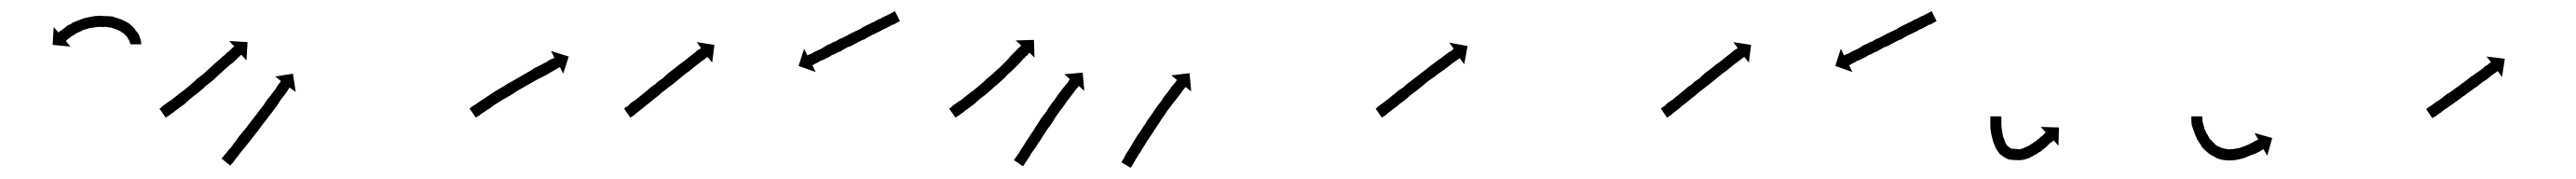

<svg xmlns="http://www.w3.org/2000/svg" viewBox="-20 -287 4652 323"><path d="M215 -208Q215 -208 215 -207.5Q215 -207 215 -207Q215 -207 215.5 -207Q216 -207 216 -207Q215 -208 215 -210Q215 -210 215 -210Q215 -210 215 -210Q215 -210 215 -209.5Q215 -209 215 -209Q214 -212 213 -215Q213 -215 213 -215Q213 -215 213 -215Q213 -214 213 -214Q213 -214 213 -214Q211 -218 209 -221Q209 -221 209 -221Q209 -221 209 -221Q209 -221 209 -221Q209 -221 209 -221Q206 -224 202 -228Q202 -228 202 -228Q202 -228 202 -228Q202 -227 202 -227Q202 -227 202 -227Q198 -231 192 -233Q192 -233 192.5 -233Q193 -233 193 -233Q193 -233 193 -233Q193 -233 193 -233Q187 -235 181 -237Q181 -237 181 -237Q181 -237 181 -237Q181 -237 181 -237Q181 -237 181 -237Q175 -238 168 -239Q168 -239 168 -239Q168 -239 168 -238Q168 -238 168 -238Q168 -238 168 -238Q161 -239 154 -238Q154 -238 154 -238Q154 -238 154 -238Q154 -238 154 -238Q154 -238 154 -238Q147 -237 140 -236Q140 -236 140 -236Q140 -236 141 -236Q141 -236 141 -236Q141 -236 141 -236Q134 -234 128 -232Q128 -232 128 -232Q128 -232 129 -232Q129 -232 129 -232Q129 -232 129 -232Q123 -229 118 -227Q118 -227 118 -227Q118 -227 118 -227Q118 -227 118 -227Q118 -227 118 -227Q114 -224 110 -222Q110 -222 110 -222Q110 -222 110 -222Q110 -222 110 -222Q110 -222 110 -222Q107 -220 104 -217Q104 -217 104 -217Q104 -217 104 -218Q104 -218 104 -218Q104 -218 104 -218Q102 -216 100 -214Q100 -214 100 -214Q100 -214 100 -214Q100 -214 100 -214Q100 -214 100 -214Q99 -214 99 -213L107 -203L75 -206L77 -238L86 -228Q86 -229 87 -230Q87 -230 87 -230Q87 -230 87 -230Q87 -230 87 -230Q87 -230 87 -230Q89 -231 92 -233Q92 -233 92 -233Q92 -233 92 -233Q92 -233 92 -233Q92 -233 92 -233Q95 -236 99 -238Q99 -238 99 -238Q99 -238 99 -239Q99 -239 99 -239Q99 -239 99 -239Q103 -242 109 -244Q109 -244 109 -244Q109 -244 109 -245Q109 -245 109 -245Q109 -245 109 -245Q115 -248 121 -250Q121 -250 121 -250Q121 -250 121 -250Q121 -250 121 -250Q121 -250 121 -250Q128 -253 135 -255Q135 -255 135.5 -255Q136 -255 136 -255Q136 -255 136 -255Q136 -255 136 -255Q144 -257 152 -258Q152 -258 152 -258Q152 -258 152 -258Q152 -258 152 -258Q152 -258 152 -258Q160 -259 168 -258Q168 -258 168 -258Q168 -258 169 -258Q169 -258 169 -258Q169 -258 169 -258Q177 -258 185 -257Q185 -257 185 -257Q185 -257 185 -257Q186 -256 186 -256Q186 -256 186 -256Q194 -254 201 -251Q201 -251 201 -251Q201 -251 201 -251Q201 -251 201 -251Q201 -251 201 -251Q208 -248 214 -244Q214 -244 214 -243.5Q214 -243 214 -243Q214 -243 214.5 -243Q215 -243 215 -243Q220 -239 224 -234Q224 -234 224 -234Q224 -234 224 -234Q224 -233 224 -233Q224 -233 224 -233Q228 -229 231 -224Q231 -224 231 -224Q231 -224 231 -224Q231 -224 231 -223.5Q231 -223 231 -223Q233 -219 234 -215Q234 -215 234 -215Q234 -215 234 -215Q234 -215 234 -215Q234 -215 234 -215Q235 -212 235 -209Q235 -209 235 -209Q235 -209 235 -209Q235 -209 235 -209Q235 -209 235 -209Q235 -208 235 -207H216Q215 -207 215 -208Z M270 -92Q272 -94 274 -96Q277 -98 281 -101Q285 -104 290 -107Q290 -107 290 -107Q290 -107 290 -107Q290 -107 290 -107Q290 -107 290 -107Q295 -111 300 -115Q300 -115 300 -115Q300 -115 300 -115Q300 -115 300 -115Q300 -115 300 -115Q306 -120 312 -124Q318 -129 324 -134Q330 -139 336 -145Q343 -150 349 -155Q355 -161 361 -166Q366 -171 372 -176Q377 -180 382 -185Q384 -186 386 -188Q388 -190 390 -192Q394 -195 397 -198Q399 -200 401 -202Q402 -202 403 -203L394 -213L427 -211L425 -178L416 -188Q415 -187 414 -187Q413 -185 410 -183Q407 -180 404 -177Q402 -175 399.5 -173Q397 -171 395 -170Q390 -165 385 -161Q380 -156 374 -151Q368 -145 362 -140Q356 -135 349 -130V-129Q343 -124 337 -119Q330 -114 324 -109Q318 -104 313 -99Q313 -99 313 -99Q313 -99 313 -99Q313 -99 313 -99Q313 -99 313 -99Q307 -95 302 -91Q302 -91 302 -91Q302 -91 302 -91Q302 -91 302 -91Q302 -91 302 -91Q297 -88 293 -84Q289 -82 286 -79Q283 -77 281 -76Q280 -75 279 -75L268 -91Q269 -92 270 -92ZM382 -3Q383 -4 385 -7Q388 -10 391 -14Q394 -18 398 -22Q402 -28 406 -33Q410 -39 415 -45Q420 -51 425 -57Q430 -64 435 -70Q440 -77 445 -83Q450 -90 455 -96Q459 -102 463 -108Q468 -113 471 -118Q471 -118 471 -118Q471 -118 471 -118Q471 -118 471 -118Q471 -118 471 -118Q475 -123 478 -127Q480 -131 483 -135Q485 -137 486 -139Q487 -140 487 -141L477 -149L509 -154L514 -121L503 -129Q503 -128 502 -128Q501 -126 499 -123Q497 -120 494 -116Q491 -112 487 -107Q487 -107 487 -107Q487 -107 487 -107Q487 -107 487 -107Q487 -107 487 -107Q484 -102 480 -96Q475 -90 471 -84Q466 -78 461 -71Q456 -65 451 -58Q446 -51 441 -45Q436 -39 431 -32Q426 -26 422 -21Q417 -15 413 -10Q410 -5 406 -1Q403 3 401 6Q399 8 397 10Q397 11 396 12L380 -1Q381 -2 382 -3Z M830 -93Q832 -94 834 -96Q838 -98 842 -101Q846 -104 851 -107Q857 -111 863 -115Q869 -119 875 -123Q882 -127 889 -131Q896 -136 904 -140Q911 -144 918 -148Q925 -152 932 -156Q939 -160 945 -164Q951 -167 957 -170Q962 -173 967 -175Q969 -177 971 -178Q973 -179 975 -180Q978 -181 980 -182Q981 -183 981 -183L975 -195L1007 -185L997 -154L991 -166Q990 -165 989 -165Q987 -164 984 -162Q982 -161 980.5 -160Q979 -159 977 -158Q972 -155 967 -152Q961 -149 955 -146Q948 -142 942 -139Q935 -135 928 -131Q921 -127 914 -123Q907 -118 900 -114Q893 -110 886 -106Q880 -102 873 -98Q868 -94 862 -90Q857 -87 853 -84Q849 -82 846 -79Q843 -77 841 -76Q840 -75 839 -75L828 -91Q829 -92 830 -93Z M1109 -92Q1109 -92 1108.5 -92Q1108 -92 1108 -92Q1108 -92 1108 -92Q1108 -92 1108 -92Q1110 -94 1113 -95Q1113 -95 1113 -95Q1113 -95 1113 -95Q1113 -95 1113 -95Q1113 -95 1113 -95Q1116 -98 1119 -101Q1123 -104 1128 -107Q1133 -111 1139 -116Q1144 -120 1150 -125Q1153 -128 1156.5 -130.5Q1160 -133 1163 -135Q1169 -141 1176 -145Q1182 -151 1188 -156Q1195 -161 1201 -166Q1207 -171 1213 -175Q1218 -179 1223 -183Q1228 -187 1232 -190Q1236 -193 1239 -196Q1242 -198 1244 -199Q1245 -200 1246 -200L1238 -211L1270 -206L1266 -174L1258 -184Q1257 -184 1256 -183Q1254 -182 1252 -180Q1248 -177 1245 -175Q1240 -171 1236 -168Q1231 -164 1225 -159Q1219 -155 1213 -150Q1207 -145 1201 -140Q1195 -135 1188 -130Q1182 -125 1175 -120Q1172 -117 1169 -114.5Q1166 -112 1163 -110Q1156 -104 1151 -100Q1145 -96 1141 -92Q1136 -88 1132 -85Q1128 -82 1125 -79Q1125 -79 1125 -79Q1125 -79 1125 -79Q1125 -79 1125 -79Q1125 -79 1125 -79Q1122 -77 1120 -76Q1120 -76 1120 -76Q1120 -76 1120 -76Q1120 -76 1120 -76Q1120 -76 1120 -76Q1119 -75 1118 -75L1107 -91Q1108 -92 1109 -92ZM1603 -248Q1602 -247 1600.5 -246.5Q1599 -246 1598 -245Q1596 -244 1594 -243Q1592 -242 1590 -242Q1588 -240 1585.5 -239Q1583 -238 1580 -236Q1577 -235 1574 -233.5Q1571 -232 1568 -230Q1565 -229 1561.5 -227Q1558 -225 1555 -224Q1551 -222 1547.5 -220Q1544 -218 1541 -216Q1537 -215 1533.5 -213Q1530 -211 1526 -209Q1522 -207 1518.5 -205Q1515 -203 1511 -202Q1505 -199 1497 -194Q1493 -193 1490 -191Q1487 -189 1483 -188Q1480 -186 1477.5 -184.5Q1475 -183 1472 -182Q1469 -180 1466.5 -179Q1464 -178 1461 -177Q1459 -175 1454 -173Q1450 -171 1449 -170Q1448 -170 1447 -169L1453 -157L1422 -168L1432 -199L1438 -187Q1438 -187 1438.5 -187.5Q1439 -188 1440 -188Q1441 -189 1445 -190Q1448 -192 1452 -194Q1456 -196 1463 -199Q1466 -201 1468.5 -202.5Q1471 -204 1474 -206Q1478 -207 1481 -209Q1484 -211 1488 -212Q1491 -214 1495 -216Q1499 -218 1502 -219Q1506 -221 1509.5 -223Q1513 -225 1517 -227Q1521 -229 1524.5 -230.5Q1528 -232 1532 -234Q1535 -236 1538.5 -238Q1542 -240 1546 -242Q1549 -243 1552.5 -245Q1556 -247 1559 -248Q1562 -250 1565 -251.5Q1568 -253 1571 -254Q1574 -256 1576.5 -257Q1579 -258 1581 -259Q1583 -260 1585 -261Q1587 -262 1589 -263Q1590 -264 1591.5 -264.5Q1593 -265 1594 -266Q1595 -266 1595 -266Q1595 -266 1596 -267L1605 -249Q1604 -249 1604 -248.5Q1604 -248 1603 -248Z M1696 -92Q1698 -94 1700 -96Q1703 -98 1707 -101Q1711 -104 1716 -107Q1716 -107 1716 -107Q1716 -107 1716 -107Q1716 -107 1716 -107Q1716 -107 1716 -107Q1721 -111 1726 -115Q1726 -115 1726 -115Q1726 -115 1726 -115Q1726 -115 1726 -115Q1726 -115 1726 -115Q1732 -120 1738 -124Q1738 -124 1738 -124Q1738 -124 1738 -124Q1738 -124 1738 -124Q1738 -124 1738 -124Q1744 -129 1750 -134Q1750 -134 1750 -134Q1750 -134 1750 -134Q1750 -134 1750 -134Q1750 -134 1750 -134Q1756 -139 1762 -145Q1762 -145 1762 -145Q1762 -145 1762 -145Q1762 -145 1762 -145Q1762 -145 1762 -145Q1768 -150 1774 -155Q1774 -155 1774 -155Q1774 -155 1774 -155Q1774 -155 1774 -155Q1774 -155 1774 -155Q1780 -161 1786 -166Q1786 -166 1786 -166Q1786 -166 1786 -166Q1786 -166 1786 -166Q1786 -166 1786 -166Q1791 -171 1796 -176Q1796 -176 1796 -176Q1796 -176 1796 -176Q1796 -176 1796 -176Q1796 -176 1796 -176Q1801 -181 1805 -186Q1809 -190 1813 -194Q1816 -197 1819 -200Q1821 -202 1823 -204Q1823 -205 1824 -205L1814 -214L1847 -215L1848 -183L1839 -192Q1838 -191 1837 -190Q1836 -188 1834 -186H1833Q1831 -183 1827 -180Q1824 -176 1820 -172Q1815 -167 1810 -162Q1810 -162 1810 -162Q1810 -162 1810 -162Q1810 -162 1810 -162Q1810 -162 1810 -162Q1805 -157 1799 -152Q1799 -152 1799 -152Q1799 -152 1799 -152Q1799 -152 1799 -152Q1799 -152 1799 -152Q1794 -146 1788 -141Q1788 -141 1788 -141Q1788 -141 1788 -141Q1788 -141 1788 -141Q1788 -141 1788 -141Q1782 -135 1775 -130Q1775 -130 1775 -130Q1775 -130 1775 -130Q1775 -130 1775 -130Q1775 -130 1775 -130Q1769 -124 1763 -119Q1763 -119 1763 -119Q1763 -119 1763 -119Q1763 -119 1763 -119Q1763 -119 1763 -119Q1757 -114 1750 -109Q1750 -109 1750 -109Q1750 -109 1750 -109Q1750 -109 1750 -109Q1750 -109 1750 -109Q1744 -104 1739 -99Q1739 -99 1739 -99Q1739 -99 1739 -99Q1739 -99 1739 -99Q1739 -99 1739 -99Q1733 -95 1728 -91Q1728 -91 1728 -91Q1728 -91 1728 -91Q1728 -91 1728 -91Q1728 -91 1728 -91Q1723 -88 1719 -84Q1715 -82 1712 -79Q1709 -77 1707 -76Q1706 -75 1705 -75L1694 -91Q1695 -92 1696 -92ZM1812 0Q1813 -1 1815 -4Q1817 -7 1820 -11Q1822 -15 1826 -21Q1829 -25 1833 -32Q1837 -38 1841 -44Q1846 -51 1850 -58Q1855 -65 1859 -72Q1864 -79 1869 -85Q1873 -92 1878 -99Q1883 -105 1887 -111Q1891 -117 1895 -122Q1899 -127 1902 -131Q1905 -135 1908 -138Q1910 -141 1911 -143Q1912 -144 1912 -144L1902 -153L1935 -156L1938 -123L1928 -132Q1927 -131 1927 -130Q1925 -128 1923 -126Q1921 -123 1918 -119Q1915 -115 1911 -110Q1907 -105 1903 -99Q1899 -93 1894 -87Q1890 -81 1885 -74Q1881 -67 1876 -60Q1871 -54 1867 -47Q1862 -40 1858 -33Q1854 -28 1850 -21Q1845 -14 1842 -10Q1839 -4 1836 0Q1834 4 1831 7Q1830 10 1828 12Q1828 13 1827 13L1811 2Q1811 1 1812 0ZM2006 4Q2007 2 2009 -1Q2011 -4 2013 -9Q2016 -13 2019 -18Q2023 -24 2026 -30Q2030 -36 2034 -43Q2039 -49 2043 -56Q2048 -63 2052 -70Q2057 -77 2062 -84Q2066 -91 2071 -97Q2076 -104 2080 -109V-110Q2084 -115 2088 -120Q2092 -125 2095 -130Q2098 -133 2101 -137Q2103 -139 2104 -141Q2105 -142 2105 -143L2095 -151L2128 -155L2131 -122L2121 -130Q2120 -129 2120 -129Q2118 -127 2116 -124Q2114 -121 2111 -117Q2108 -113 2104 -108Q2100 -103 2096 -98Q2092 -92 2087 -86Q2083 -79 2078 -73Q2074 -66 2069 -59Q2064 -52 2060 -45Q2055 -38 2051 -32Q2047 -25 2043 -19Q2040 -13 2036 -8Q2033 -3 2030 2Q2028 6 2026 9Q2024 12 2023 14Q2022 15 2022 16L2005 6Q2005 5 2006 4Z M2466 -92Q2467 -94 2470 -96Q2470 -96 2470 -96Q2470 -96 2470 -96Q2470 -96 2470 -96Q2470 -96 2470 -96Q2473 -98 2477 -101Q2477 -101 2477 -101Q2477 -101 2477 -101Q2477 -101 2477 -101Q2477 -101 2477 -101Q2481 -104 2485 -107Q2490 -111 2496 -116Q2501 -120 2507 -125Q2511 -127 2514 -129.5Q2517 -132 2520 -135Q2527 -140 2533 -145Q2540 -150 2546 -155Q2553 -160 2559 -165Q2565 -170 2571 -174Q2577 -179 2582 -182Q2587 -186 2591 -189Q2595 -192 2598 -194H2599Q2601 -196 2603 -197V-198Q2604 -198 2605 -199L2597 -210L2630 -204L2624 -171L2616 -182Q2615 -182 2615 -181Q2613 -180 2610 -178Q2607 -176 2603 -173Q2599 -170 2594 -166Q2589 -162 2583 -158Q2577 -154 2571 -149Q2565 -145 2558 -140Q2552 -135 2545 -129Q2539 -124 2532 -119Q2529 -117 2526 -114.5Q2523 -112 2520 -109Q2514 -104 2508 -100Q2503 -95 2498 -92Q2493 -88 2489 -85Q2489 -85 2489 -85Q2489 -85 2489 -85Q2489 -85 2489 -85Q2489 -85 2489 -85Q2485 -82 2482 -79Q2482 -79 2482 -79Q2482 -79 2482 -79Q2482 -79 2482 -79Q2482 -79 2482 -79Q2479 -77 2477 -76Q2476 -75 2475 -75L2464 -91Q2465 -92 2466 -92Z M2981 -92Q2981 -92 2980.5 -92Q2980 -92 2980 -92Q2980 -92 2980 -92Q2980 -92 2980 -92Q2982 -94 2985 -95Q2985 -95 2985 -95Q2985 -95 2985 -95Q2985 -95 2985 -95Q2985 -95 2985 -95Q2988 -98 2991 -101Q2995 -104 3000 -107Q3005 -111 3011 -116Q3016 -120 3022 -125Q3025 -128 3028.5 -130.5Q3032 -133 3035 -135Q3041 -141 3048 -145Q3054 -151 3060 -156Q3067 -161 3073 -166Q3079 -171 3085 -175Q3090 -179 3095 -183Q3100 -187 3104 -190Q3108 -193 3111 -196Q3114 -198 3116 -199Q3117 -200 3118 -200L3110 -211L3142 -206L3138 -174L3130 -184Q3129 -184 3128 -183Q3126 -182 3124 -180Q3120 -177 3117 -175Q3112 -171 3108 -168Q3103 -164 3097 -159Q3091 -155 3085 -150Q3079 -145 3073 -140Q3067 -135 3060 -130Q3054 -125 3047 -120Q3044 -117 3041 -114.5Q3038 -112 3035 -110Q3028 -104 3023 -100Q3017 -96 3013 -92Q3008 -88 3004 -85Q3000 -82 2997 -79Q2997 -79 2997 -79Q2997 -79 2997 -79Q2997 -79 2997 -79Q2997 -79 2997 -79Q2994 -77 2992 -76Q2992 -76 2992 -76Q2992 -76 2992 -76Q2992 -76 2992 -76Q2992 -76 2992 -76Q2991 -75 2990 -75L2979 -91Q2980 -92 2981 -92ZM3475 -248Q3474 -247 3472.5 -246.5Q3471 -246 3470 -245Q3468 -244 3466 -243Q3464 -242 3462 -242Q3460 -240 3457.5 -239Q3455 -238 3452 -236Q3449 -235 3446 -233.5Q3443 -232 3440 -230Q3437 -229 3433.5 -227Q3430 -225 3427 -224Q3423 -222 3419.5 -220Q3416 -218 3413 -216Q3409 -215 3405.5 -213Q3402 -211 3398 -209Q3394 -207 3390.5 -205Q3387 -203 3383 -202Q3377 -199 3369 -194Q3365 -193 3362 -191Q3359 -189 3355 -188Q3352 -186 3349.5 -184.5Q3347 -183 3344 -182Q3341 -180 3338.5 -179Q3336 -178 3333 -177Q3331 -175 3326 -173Q3322 -171 3321 -170Q3320 -170 3319 -169L3325 -157L3294 -168L3304 -199L3310 -187Q3310 -187 3310.5 -187.5Q3311 -188 3312 -188Q3313 -189 3317 -190Q3320 -192 3324 -194Q3328 -196 3335 -199Q3338 -201 3340.5 -202.5Q3343 -204 3346 -206Q3350 -207 3353 -209Q3356 -211 3360 -212Q3363 -214 3367 -216Q3371 -218 3374 -219Q3378 -221 3381.5 -223Q3385 -225 3389 -227Q3393 -229 3396.5 -230.5Q3400 -232 3404 -234Q3407 -236 3410.5 -238Q3414 -240 3418 -242Q3421 -243 3424.5 -245Q3428 -247 3431 -248Q3434 -250 3437 -251.5Q3440 -253 3443 -254Q3446 -256 3448.5 -257Q3451 -258 3453 -259Q3455 -260 3457 -261Q3459 -262 3461 -263Q3462 -264 3463.5 -264.5Q3465 -265 3466 -266Q3467 -266 3467 -266Q3467 -266 3468 -267L3477 -249Q3476 -249 3476 -248.5Q3476 -248 3475 -248Z M3594 -75Q3594 -75 3594 -75Q3594 -75 3594 -75Q3594 -75 3594 -75Q3594 -75 3594 -75Q3594 -73 3594 -70Q3594 -70 3594 -70Q3594 -70 3594 -70Q3594 -70 3594 -70Q3594 -70 3594 -70Q3594 -66 3594 -62Q3594 -62 3594 -62Q3594 -62 3594 -62Q3594 -62 3594 -62Q3594 -62 3594 -62Q3594 -57 3595 -52Q3595 -52 3595 -52Q3595 -52 3595 -52Q3595 -52 3595 -52Q3595 -52 3595 -52Q3596 -46 3597 -40Q3597 -40 3597 -40.5Q3597 -41 3597 -41Q3597 -41 3597 -41Q3597 -41 3597 -41Q3599 -35 3601 -30Q3601 -30 3601 -30Q3601 -30 3601 -30Q3601 -30 3601 -30Q3601 -30 3601 -30Q3603 -25 3607 -22Q3607 -22 3606 -22Q3606 -23 3606 -23Q3609 -20 3614 -18Q3614 -18 3614 -19Q3613 -19 3613 -19Q3619 -18 3625 -18Q3625 -18 3625 -17Q3624 -17 3624 -17Q3629 -18 3635 -20Q3635 -20 3635 -20Q3635 -20 3635 -20Q3635 -20 3634.5 -20Q3634 -20 3634 -20Q3640 -22 3645 -25Q3645 -25 3645 -25Q3645 -25 3645 -25Q3645 -25 3645 -25Q3645 -25 3645 -25Q3650 -28 3655 -32Q3655 -32 3655 -32Q3655 -32 3655 -32Q3655 -32 3655 -31.5Q3655 -31 3655 -31Q3659 -35 3663 -38Q3663 -38 3663 -38Q3663 -38 3663 -38Q3663 -38 3663 -38Q3663 -38 3663 -38Q3666 -41 3669 -43Q3669 -43 3669 -43Q3669 -43 3669 -43Q3669 -43 3669 -43Q3669 -43 3669 -43Q3671 -45 3673 -47Q3673 -48 3674 -48L3665 -58L3698 -57L3697 -24L3688 -34Q3687 -33 3687 -32Q3685 -31 3682 -29Q3682 -29 3682 -29Q3682 -29 3682 -29Q3682 -29 3682 -29Q3682 -29 3682 -29Q3679 -26 3676 -23Q3676 -23 3676 -23Q3676 -23 3676 -23Q3676 -23 3676 -23Q3676 -23 3676 -23Q3672 -19 3667 -16Q3667 -16 3667 -16Q3667 -16 3667 -16Q3667 -16 3667 -15.5Q3667 -15 3667 -15Q3661 -12 3656 -8Q3656 -8 3656 -8Q3656 -8 3656 -8Q3656 -8 3655.5 -8Q3655 -8 3655 -8Q3649 -4 3642 -1Q3642 -1 3642 -1Q3642 -1 3642 -1Q3642 -1 3641.5 -1Q3641 -1 3641 -1Q3634 2 3626 2Q3626 2 3626 2Q3625 2 3625 2Q3616 2 3609 1Q3609 1 3608 1Q3608 1 3608 1Q3600 -2 3594 -7Q3594 -7 3593 -8Q3592 -8 3592 -8Q3587 -14 3583 -21Q3583 -21 3583 -21Q3583 -21 3583 -21Q3583 -21 3583 -21.5Q3583 -22 3583 -22Q3580 -28 3578 -35Q3578 -35 3578 -35.5Q3578 -36 3578 -36Q3578 -36 3578 -36Q3578 -36 3578 -36Q3576 -42 3575 -49Q3575 -49 3575 -49Q3575 -49 3575 -49Q3575 -49 3575 -49Q3575 -49 3575 -49Q3574 -55 3574 -60Q3574 -60 3574 -60Q3574 -60 3574 -61Q3574 -61 3574 -61Q3574 -61 3574 -61Q3574 -65 3574 -69Q3574 -69 3574 -69Q3574 -69 3574 -69Q3574 -69 3574 -69Q3574 -69 3574 -69Q3574 -73 3574 -75Q3574 -75 3574 -75Q3574 -75 3574 -75Q3574 -75 3574 -75Q3574 -75 3574 -75Q3574 -76 3574 -77H3593Q3594 -76 3594 -75Z M3957 -75Q3957 -75 3957 -75.5Q3957 -76 3957 -76Q3957 -76 3957 -76Q3957 -76 3957 -76Q3957 -74 3957 -71Q3957 -71 3957 -71Q3957 -71 3957 -71Q3957 -71 3957 -71.5Q3957 -72 3957 -72Q3957 -68 3958 -64Q3958 -64 3958 -64Q3958 -64 3958 -65Q3958 -65 3958 -65Q3958 -65 3958 -65Q3959 -60 3961 -55Q3961 -55 3961 -55.5Q3961 -56 3960 -56Q3960 -56 3960 -56Q3960 -56 3960 -56Q3962 -51 3965 -45Q3965 -45 3965 -45.5Q3965 -46 3965 -46Q3965 -46 3965 -46Q3965 -46 3965 -46Q3968 -40 3971 -35Q3971 -35 3971 -35.5Q3971 -36 3971 -36Q3971 -36 3971 -36Q3971 -36 3971 -36Q3975 -31 3980 -27Q3980 -27 3979.5 -27Q3979 -27 3979 -27Q3979 -27 3979 -27Q3979 -27 3979 -27Q3984 -23 3990 -21Q3990 -21 3989.5 -21Q3989 -21 3989 -21Q3989 -21 3989 -21Q3989 -21 3989 -21Q3995 -19 4001 -18Q4001 -18 4000.5 -18Q4000 -18 4000 -18Q4000 -18 4000 -18Q4000 -18 4000 -18Q4006 -17 4012 -18Q4012 -18 4012 -18Q4012 -18 4012 -18Q4012 -18 4012 -18Q4012 -18 4012 -18Q4018 -19 4024 -20Q4024 -20 4024 -20Q4024 -20 4024 -20Q4024 -20 4024 -20Q4024 -20 4024 -20Q4029 -22 4035 -24Q4035 -24 4035 -24Q4035 -24 4035 -24Q4035 -24 4035 -24Q4035 -24 4035 -24Q4040 -26 4044 -28Q4044 -28 4044 -28Q4044 -28 4044 -28Q4044 -28 4044 -28Q4044 -28 4044 -28Q4048 -30 4051 -32Q4051 -32 4051 -32Q4051 -32 4051 -32Q4051 -32 4051 -32Q4051 -32 4051 -32Q4054 -33 4056 -35Q4056 -35 4056 -35Q4056 -35 4056 -35Q4056 -35 4056 -34.5Q4056 -34 4056 -34Q4057 -35 4058 -35L4051 -47L4083 -38L4074 -6L4067 -18Q4067 -18 4066 -17Q4066 -17 4066 -17Q4066 -17 4066 -17Q4066 -17 4066 -17Q4066 -17 4066 -17Q4063 -16 4061 -14Q4061 -14 4061 -14Q4061 -14 4061 -14Q4061 -14 4061 -14Q4061 -14 4061 -14Q4057 -12 4053 -10Q4053 -10 4053 -10Q4053 -10 4053 -10Q4053 -10 4053 -10Q4053 -10 4053 -10Q4048 -8 4042 -6Q4042 -6 4042 -6Q4042 -6 4042 -6Q4042 -6 4042 -6Q4042 -6 4042 -6Q4036 -3 4030 -1Q4030 -1 4029.5 -1Q4029 -1 4029 -1Q4029 -1 4029 -1Q4029 -1 4029 -1Q4022 1 4015 2Q4015 2 4014.5 2Q4014 2 4014 2Q4014 2 4014 2Q4014 2 4014 2Q4006 3 3998 2Q3998 2 3998 2Q3998 2 3998 2Q3998 2 3997.5 2Q3997 2 3997 2Q3989 1 3982 -2Q3982 -2 3981.5 -2Q3981 -2 3981 -2Q3981 -3 3981 -3Q3981 -3 3981 -3Q3974 -6 3967 -11Q3967 -11 3967 -11Q3967 -11 3967 -12Q3967 -12 3966.5 -12Q3966 -12 3966 -12Q3960 -17 3955 -23Q3955 -23 3955 -23Q3955 -23 3955 -23Q3955 -24 3955 -24Q3955 -24 3955 -24Q3951 -30 3947 -36Q3947 -36 3947 -36Q3947 -36 3947 -36Q3947 -37 3947 -37Q3947 -37 3947 -37Q3944 -43 3942 -49Q3942 -49 3942 -49Q3942 -49 3942 -49Q3942 -49 3942 -49Q3942 -49 3942 -49Q3940 -55 3938 -60Q3938 -60 3938 -60Q3938 -60 3938 -60Q3938 -60 3938 -60Q3938 -60 3938 -60Q3937 -65 3937 -69Q3937 -69 3937 -69Q3937 -69 3937 -69Q3937 -69 3937 -69Q3937 -69 3937 -69Q3937 -72 3937 -75Q3937 -75 3937 -75Q3937 -75 3937 -75Q3937 -75 3937 -75Q3937 -75 3937 -75Q3937 -76 3937 -77H3956Q3957 -76 3957 -75Z M4362 -91Q4364 -92 4366 -94Q4368 -95 4372 -98Q4376 -101 4379 -103Q4384 -106 4388 -109Q4393 -113 4398 -117Q4404 -120 4409 -124Q4414 -128 4420 -132Q4425 -136 4431 -140Q4436 -144 4441 -148Q4446 -151 4451 -155Q4456 -158 4460 -161Q4464 -164 4467 -167Q4471 -169 4473 -171Q4475 -173 4477 -174Q4477 -174 4478 -175L4470 -185L4503 -181L4498 -148L4490 -159Q4490 -158 4489 -158Q4487 -156 4485 -155Q4482 -153 4479 -151Q4476 -148 4472 -145Q4468 -142 4463 -139Q4458 -135 4453 -131Q4448 -128 4443 -124Q4437 -120 4432 -116Q4426 -112 4421 -108Q4415 -104 4410 -100Q4405 -97 4400 -93Q4395 -90 4391 -87Q4388 -84 4383 -81Q4380 -79 4378 -77Q4375 -76 4374 -75Q4373 -74 4372 -74L4361 -90Q4362 -90 4362 -91Z"/></svg>

Font: FRB American Cursive Just Arrows
Style: Italic
Weight: 400
Italic angle: -25°
Version: Version 2.0;Modular Font Editor K font №1